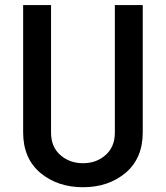

<svg xmlns="http://www.w3.org/2000/svg" viewBox="-20 -744 668 773"><path d="M554.7 -210.9Q554.7 -338.9 554.7 -723.6Q526.4 -723.6 442.4 -723.6Q442.4 -595.7 442.4 -210Q442.4 -152.3 404.3 -119.1Q367.2 -86.9 314.5 -86.9Q260.7 -86.9 223.6 -119.1Q185.5 -152.3 185.5 -210Q185.5 -380.9 185.5 -723.6Q158.2 -723.6 73.2 -723.6Q73.2 -595.7 73.2 -210.9Q73.2 -106.4 142.6 -47.9Q211.9 9.8 314.5 9.8Q416 9.8 485.4 -47.9Q554.7 -106.4 554.7 -210.9Z"/></svg>

Font: DaxlinePro-Medium
Style: Medium
Weight: 400
Designer: Hans Reichel
Version: Version 7.502; 2006